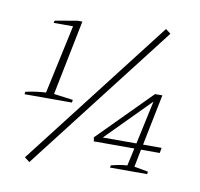

<svg xmlns="http://www.w3.org/2000/svg" viewBox="-76 -709 862 826"><g transform="rotate(10 355.5 -296.0)"><path d="M33 -247 35 -258Q58 -263 79.5 -266Q101 -269 123 -270L188 -571H103L106 -581L203 -598H224L158 -270L242 -259L240 -247ZM104 37 82 20 584 -629 606 -612ZM450 0 452 -10Q471 -15 488 -18Q505 -21 522 -22L539 -99H362L359 -116L586 -345H618L573 -122H654L650 -99H568L553 -22L614 -11L612 0ZM397 -122H544L585 -312Z"/></g></svg>

Font: Piazzolla Thin
Style: Italic
Weight: 100
Italic angle: -11.3°
Designer: Juan Pablo del Peral
Foundry: Huerta Tipografica
Version: Version 1.330